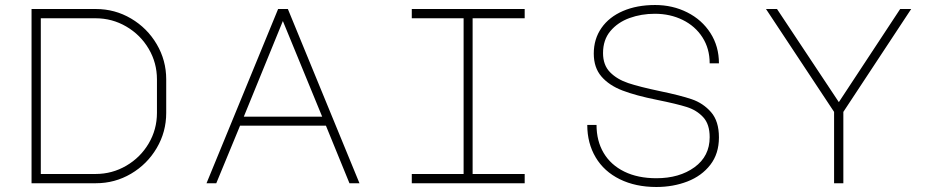

<svg xmlns="http://www.w3.org/2000/svg" viewBox="-20 -732 3740 767"><path d="M644 -415V-281Q644 -205 606 -140.5Q568 -76 503.5 -38Q439 0 363 0H106V-696H363Q439 -696 503.5 -658Q568 -620 606 -555.5Q644 -491 644 -415ZM607 -415Q607 -481 574 -537Q541 -593 484.5 -626Q428 -659 362 -659H143V-37H362Q428 -37 484.5 -70Q541 -103 574 -159Q607 -215 607 -281Z M1091 -696H1130L1416 0H1376L1282 -230H939L844 0H805ZM954 -266H1267L1110 -648Z M2076 -696V-659H1868V-37H2076V0H1625V-37H1832V-659H1625V-696Z M2352 -518Q2352 -576 2382.5 -620Q2413 -664 2468.5 -688Q2524 -712 2597 -712Q2667 -712 2725.5 -682.5Q2784 -653 2818 -600Q2852 -547 2852 -479H2815Q2815 -538 2786 -583Q2757 -628 2707 -652.5Q2657 -677 2596 -677Q2542 -677 2495 -660Q2448 -643 2418.5 -608Q2389 -573 2389 -520Q2389 -472 2417 -443.5Q2445 -415 2490 -400Q2535 -385 2616 -368Q2698 -351 2743.5 -335.5Q2789 -320 2820.5 -284Q2852 -248 2852 -183Q2852 -118 2817.5 -73.5Q2783 -29 2726 -7Q2669 15 2602 15Q2519 15 2456 -16Q2393 -47 2359.5 -103.5Q2326 -160 2326 -233H2363Q2363 -169 2391.5 -121Q2420 -73 2474 -46.5Q2528 -20 2602 -20Q2694 -20 2754.5 -64Q2815 -108 2815 -184Q2815 -236 2789 -264Q2763 -292 2723.5 -304.5Q2684 -317 2605 -333Q2520 -350 2466.5 -370.5Q2413 -391 2382.5 -426.5Q2352 -462 2352 -518Z M3084 -696 3331 -324 3576 -696H3620L3349 -285V0H3312V-285L3040 -696Z"/></svg>

Font: Major Mono Display
Style: Regular
Weight: 400
Designer: Emre Parlak
Foundry: Emre Parlak
Version: Version 2.000; ttfautohint (v1.8) -l 8 -r 50 -G 200 -x 14 -D